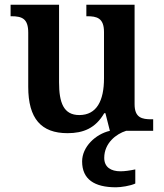

<svg xmlns="http://www.w3.org/2000/svg" viewBox="-20 -556 695 816"><path d="M267 10C334 10 386 -11 423 -75H428L447 0C386 14 329 68 329 130C329 206 381 240 473 240C494 240 534 234 555 224V164C531 169 510 172 492 172C452 172 423 155 423 115C423 52 474 13 516 0H631V-49H624C584 -49 552 -55 552 -113V-536H347V-487H350C391 -487 422 -480 422 -420V-223C422 -128 391 -67 317 -67C250 -67 231 -120 231 -206V-536H25V-487H28C75 -487 100 -476 100 -417V-187C100 -52 155 10 267 10Z"/></svg>

Font: Noto Serif Ethiopic SemiBold
Style: Regular
Weight: 600
Designer: Monotype Design Team
Foundry: Monotype Imaging Inc.
Version: Version 2.102